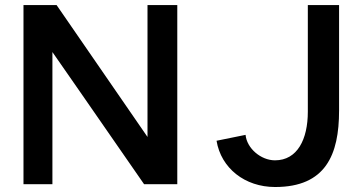

<svg xmlns="http://www.w3.org/2000/svg" viewBox="-20 -731 1366 762"><path d="M188 0V-524.4C211.9 -490.2 333.5 -315.4 551.8 0H683.6V-710.9H565.4V-187.5L204.6 -710.9H73.2V0ZM839.4 -172.4C857.4 -63.5 951.7 11.2 1071.8 11.2C1272.5 11.2 1325.7 -116.7 1325.7 -292V-710.9H1201.7V-287.6C1201.7 -178.2 1160.2 -94.7 1071.3 -94.7C1015.1 -94.7 959.5 -142.6 954.6 -195.8Z"/></svg>

Font: Ride
Style: Bold
Weight: 700
Version: Version 3.000